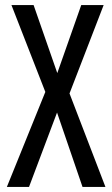

<svg xmlns="http://www.w3.org/2000/svg" viewBox="-20 -734 440 754"><path d="M394 0H304L204 -292L94 0H7L158 -373L25 -714H112L205 -447L299 -714H387L253 -367Z"/></svg>

Font: Noto Sans Oriya ExtCond
Style: Regular
Weight: 400
Width: 2
Designer: Amélie Bonet and Sol Matas
Foundry: Google LLC
Version: Version 2.006; ttfautohint (v1.8.4.7-5d5b)